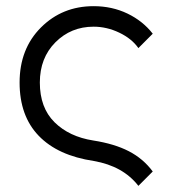

<svg xmlns="http://www.w3.org/2000/svg" viewBox="-20 -502 560 626"><path d="M431.2 104Q381.3 39.6 286.1 22.9Q168.5 5.4 106.2 -59.3Q43.9 -124 43.9 -232.9Q43.9 -342.8 113.5 -412.4Q183.1 -481.9 285.2 -481.9Q345.2 -481.9 395.5 -457.8Q445.8 -433.6 478 -392.1L431.2 -345.2Q409.7 -376 368.9 -395.5Q328.1 -415 285.2 -415Q211.4 -415 160.6 -364Q109.9 -313 109.9 -232.9Q109.9 -150.9 157.7 -103.5Q205.6 -56.2 284.2 -43.9Q353 -33.2 399.9 -9Q446.8 15.1 478 57.1Z"/></svg>

Font: Kreadon
Style: Regular
Weight: 400
Designer: kohakuno
Foundry: StudioGnu
Version: Version 1.000;Glyphs 3.1.2 (3151)